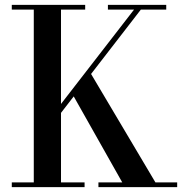

<svg xmlns="http://www.w3.org/2000/svg" viewBox="-20 -770 766 790"><path d="M134 -217 531.5 -730.5H424V-750H664V-730.5H559.5L162.5 -217ZM28.5 0V-19.5H119V-730.5H28.5V-750H330.5V-730.5H231V-19.5H328V0ZM385 0V-19.5H483L274.5 -389L348 -477L619.5 -19.5H709V0Z"/></svg>

Font: Bodoni Moda 11pt Medium
Style: Regular
Weight: 500
Designer: Owen Earl
Foundry: indestructible type
Version: Version 2.004